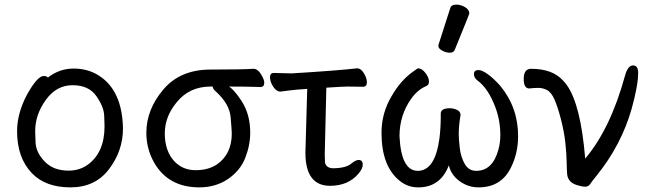

<svg xmlns="http://www.w3.org/2000/svg" viewBox="-20 -790 2827 834"><path d="M277.8 -48.8Q324.7 -48.8 360.8 -74.2Q434.1 -127.4 434.1 -241.2Q434.1 -249 432.6 -287.6Q431.2 -326.2 398.2 -373Q365.2 -419.9 295.2 -419.9Q225.1 -419.9 179 -356Q132.8 -292 132.8 -220.2Q132.8 -214.4 134.5 -171.1Q136.2 -127.9 174.1 -88.4Q211.9 -48.8 277.8 -48.8ZM286.1 23.9Q177.2 23.9 118.2 -38.1Q54.2 -105 54.2 -220.2Q54.2 -296.4 96.2 -377Q142.1 -460 169.9 -460Q183.1 -460 188 -453.1Q237.8 -492.2 299.8 -492.2Q361.8 -492.2 409.2 -461.9Q511.2 -397 514.2 -231.9Q514.2 -135.7 454.1 -55.9Q394 23.9 286.1 23.9Z M922.9 -76.2Q986.8 -121.1 986.8 -210Q986.8 -221.2 981.9 -280Q977.1 -338.9 917 -393.1Q904.8 -402.8 903.8 -414.1H895Q802.2 -414.1 747.1 -345.2Q696.3 -284.2 695.8 -210.9Q695.8 -133.8 737.8 -88.9Q773.9 -50.8 829.8 -50.8Q885.7 -50.8 922.9 -76.2ZM845.7 23.9Q711.9 23.9 649.9 -83Q615.7 -143.1 615.7 -212.9Q615.7 -314 689.2 -400.9Q762.7 -487.8 894 -487.8Q1030.3 -487.8 1081.1 -491.2Q1099.1 -491.2 1113.5 -468Q1127.9 -444.8 1127.9 -431.2Q1127.9 -412.1 1111.8 -412.1Q1044.9 -414.1 975.1 -414.1Q998 -398.9 1028.8 -352.1Q1066.9 -293.9 1066.9 -213.9Q1066.9 -158.7 1044.9 -103.3Q1022.9 -47.9 969.7 -12Q916.5 23.9 845.7 23.9Z M1413.6 17.1Q1306.6 17.1 1306.6 -127L1314.5 -403.8Q1263.7 -400.9 1236.6 -397Q1209.5 -393.1 1197.8 -392.1Q1180.7 -392.1 1166.7 -413.6Q1152.8 -435.1 1152.8 -454.1Q1152.8 -473.1 1169.4 -473.1L1246.6 -471.2Q1446.8 -483.4 1530.8 -493.2Q1547.9 -493.2 1560.8 -471.7Q1573.7 -450.2 1573.7 -433.1Q1573.7 -413.1 1556.6 -413.1L1491.7 -414.1Q1469.7 -414.1 1397.5 -409.2L1390.6 -118.2L1391.6 -85.9Q1394.5 -62 1423.8 -59.1Q1484.9 -59.1 1507.8 -81.1Q1525.9 -95.2 1537.6 -95.2Q1555.7 -95.2 1555.7 -74.2Q1555.7 -58.1 1537.6 -36.1Q1492.7 17.1 1413.6 17.1Z M2058.6 23.9Q2013.7 23.9 1976.6 -2.9Q1939.5 -29.8 1929.7 -71.8Q1892.6 24.4 1796.4 23.9Q1752.4 23.9 1718.3 -2.9Q1637.2 -65.9 1637.2 -212.9Q1637.2 -300.8 1682.6 -375Q1720.7 -440.9 1774.4 -479Q1793.5 -493.2 1796.4 -493.2Q1812.5 -493.2 1827.9 -473.1Q1843.3 -453.1 1843.3 -436Q1843.3 -421.9 1833.5 -417Q1794.4 -400.9 1766.6 -361.8Q1715.8 -291 1715.3 -199.2Q1722.2 -48.3 1794.4 -47.9Q1869.6 -47.9 1888.7 -188Q1894.5 -235.8 1894.5 -280.8V-296.9Q1894.5 -319.8 1934.6 -319.8Q1948.7 -319.8 1964.6 -313Q1980.5 -306.2 1980.5 -290Q1972.7 -246.1 1972.7 -208Q1972.7 -185.1 1977.1 -147Q1981.4 -108.9 1998.5 -78.4Q2015.6 -47.9 2048.3 -47.9Q2119.1 -47.9 2144.5 -138.2Q2153.3 -168 2153.3 -203.1Q2153.3 -267.1 2131.3 -325.2Q2100.6 -406.2 2054.7 -439.9Q2038.6 -452.1 2038.6 -467.8Q2038.6 -485.8 2058.6 -485.8Q2073.7 -485.8 2099.1 -467.5Q2124.5 -449.2 2152.3 -418Q2230.5 -323.7 2230.5 -199.2Q2230.5 -126 2200.7 -64.9Q2158.7 23.9 2058.6 23.9ZM1933.6 -561Q1917.5 -561 1900.9 -570.1Q1884.3 -579.1 1884.3 -589.8Q1884.3 -597.7 1886.2 -600.1L1935.5 -753.9Q1939.5 -770 1962.4 -770Q1981.4 -770 2000 -759Q2018.6 -748 2018.6 -731.9Q2018.6 -728 1955.6 -574.2Q1950.7 -561 1933.6 -561Z M2522 21Q2508.8 21 2486.8 14.2Q2448.7 2.9 2443.8 -30.8Q2441.9 -50.8 2441.4 -86.9Q2440.9 -123 2435.5 -171.6Q2430.2 -220.2 2416 -274.2Q2401.9 -328.1 2387.9 -359.1Q2374 -390.1 2355.5 -399.2Q2336.9 -408.2 2319.8 -408.2Q2300.8 -408.2 2278.8 -405.8Q2254.9 -405.8 2254.9 -446.8Q2254.9 -490.7 2286.1 -491.2Q2380.4 -491.2 2425.8 -439.9Q2491.7 -374 2516.1 -160.2L2522 -101.1Q2631.8 -231 2694.8 -460.9Q2707 -505.9 2730 -505.9Q2752 -505.9 2752 -473.1Q2752 -419.9 2724.1 -318.8Q2679.2 -159.7 2569.8 -24.9Q2551.8 -2.9 2543.9 9Q2536.1 21 2522 21Z"/></svg>

Font: LXGW WenKai Screen R
Style: Regular
Weight: 400
Designer: Fontworks Inc.
Version: Version 1.235;May 31, 2022